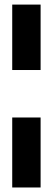

<svg xmlns="http://www.w3.org/2000/svg" viewBox="-20 -680 230 837"><path d="M33.3 137.3V-167.8H157V137.3ZM33.3 -374.8V-660H157V-374.8Z"/></svg>

Font: Bricolage Grotesque 96pt ExtraBold SemiCondensed
Style: Regular
Weight: 800
Width: 4
Version: Version 1.001;gftools[0.9.33.dev8+g029e19f]